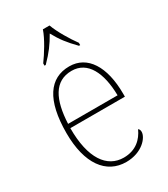

<svg xmlns="http://www.w3.org/2000/svg" viewBox="-191 -854 831 951"><g transform="rotate(-30 224.5 -378.0)"><path d="M131 -619V-606H138C183 -652 205 -682 233 -731C260 -682 283 -652 328 -606H335V-619C307 -657 268 -721 252 -766H214C199 -721 159 -657 131 -619ZM244 10C335 10 384 -49 384 -82C384 -93 380 -98 375 -102C354 -55 314 -15 244 -15C149 -15 86 -101 87 -274H399V-290C399 -447 338 -542 235 -542C122 -542 58 -451 58 -262C58 -87 130 10 244 10ZM371 -298H88C94 -432 135 -517 234 -517C325 -517 369 -428 371 -298Z"/></g></svg>

Font: Noto Serif SemiCondensed Thin
Style: Regular
Weight: 100
Width: 4
Designer: Monotype Design Team
Foundry: Monotype Imaging Inc.
Version: Version 2.015